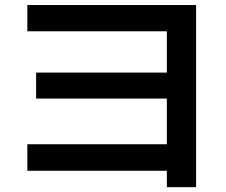

<svg xmlns="http://www.w3.org/2000/svg" viewBox="-20 -756 920 780"><path d="M657.8 4.4V-62.2H91.1V-170H657.8V-355.6H126.7V-461.1H657.8V-628.9H91.1V-735.6H776.7V4.4Z"/></svg>

Font: Paperlogy 6 SemiBold
Style: Regular
Weight: 600
Designer: redesigned by Lee Juim, glyphs from Gmarket Sans & Montserrat
Foundry: PT&
Version: Version 1.001